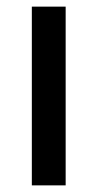

<svg xmlns="http://www.w3.org/2000/svg" viewBox="-20 -559 294 579"><path d="M178 0H76V-539H178Z"/></svg>

Font: Noto Sans Tamil SemiCondensed Medium
Style: Regular
Weight: 500
Width: 4
Designer: Jelle Bosma - Monotype Design Team
Foundry: Monotype Imaging Inc.
Version: Version 2.004; ttfautohint (v1.8.4.7-5d5b)